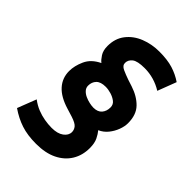

<svg xmlns="http://www.w3.org/2000/svg" viewBox="-218 -830 938 938"><g transform="rotate(45 250.5 -361.5)"><path d="M209 11Q150 11 106 -3.5Q62 -18 20 -47L58 -145Q82 -127 107 -117Q132 -107 158 -102.5Q184 -98 208 -98Q248 -98 270.5 -114.5Q293 -131 293 -154Q293 -169 283 -182Q273 -195 239 -206L197 -219Q134 -238 103 -272.5Q72 -307 72 -355Q72 -391 90 -431Q108 -471 156 -494Q144 -503 131 -523Q118 -543 118 -574Q118 -626 146 -662Q174 -698 219.5 -716Q265 -734 317 -734Q373 -734 411.5 -722Q450 -710 482 -688L445 -591Q418 -608 387 -617Q356 -626 323 -626Q274 -626 255.5 -611.5Q237 -597 237 -576Q237 -558 259 -548Q281 -538 307 -529L341 -518Q393 -501 424.5 -468.5Q456 -436 456 -378Q456 -356 446.5 -330.5Q437 -305 419.5 -283.5Q402 -262 377 -251Q389 -237 399.5 -215.5Q410 -194 410 -160Q410 -110 386.5 -71.5Q363 -33 318.5 -11Q274 11 209 11ZM282 -312Q312 -312 326.5 -329Q341 -346 341 -372Q341 -392 326 -403.5Q311 -415 291 -421Q271 -427 253 -427Q219 -427 203.5 -411Q188 -395 188 -370Q188 -355 198 -344Q208 -333 223 -326Q238 -319 254.5 -315.5Q271 -312 282 -312Z"/></g></svg>

Font: Finlandica SemiBold
Style: Italic
Weight: 600
Italic angle: -8°
Designer: Niklas Ekholm, Juho Hiilivirta, Jaakko Suomalainen
Foundry: Helsinki Type Studio
Version: Version 1.063